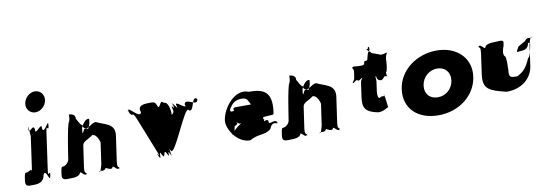

<svg xmlns="http://www.w3.org/2000/svg" viewBox="-57 -1194 4709 1625"><g transform="rotate(-10 2297.5 -381.5)"><path d="M134 0C156 0 216 -2 225 -66C252 -130 270 10 278 -46C287 -110 272 16 281 -48C292 -123 256 -21 268 -103L313 -423C325 -505 330 -403 341 -478C350 -542 330 -416 339 -480C347 -536 290 -396 281 -460C290 -524 212 -396 221 -460C212 -524 158 -406 168 -480C177 -544 158 -414 167 -478C175 -533 172 -377 178 -423L133 -103C139 -149 125 -124 93 -114C71 -114 71 -110 62 -46C54 10 94 0 134 0ZM178 -690C171 -642 205 -602 251 -602C297 -602 341 -642 348 -690C355 -738 321 -778 275 -778C229 -778 185 -738 178 -690Z M448 0C469 0 528 -1 533 -36C551 -36 571 9 585 -17C585 -17 583 17 588 -18C580 -28 567 -21 574 -74L600 -254C605 -292 645 -294 690 -329C733 -329 749 -257 749 -254L723 -74C720 -56 701 8 696 -18C696 -18 692 18 697 -17C708 -26 732 -1 755 -36C755 -36 808 -1 813 -36C831 -36 852 9 866 -17C866 -17 864 17 869 -18C861 -28 849 -21 856 -74L887 -290C902 -397 803 -398 738 -433C702 -433 661 -381 635 -393C625 -386 612 -339 612 -367L616 -402C622 -422 642 -451 657 -462C672 -472 684 -474 688 -466L684 -433C673 -393 658 -385 670 -385C691 -385 617 -386 623 -427C605 -427 586 -480 577 -489C582 -525 549 -535 525 -535C526 -525 526 -495 517 -474C498 -465 454 -159 454 -159C452 -147 437 -120 406 -110C384 -110 385 -107 376 -45C368 10 408 0 448 0Z M1201 -513C1175 -513 1105 -511 1130 -449C1118 -387 1022 -526 1026 -478C1050 -416 992 -534 1023 -475C1063 -396 1051 -488 1088 -394C1112 -332 1186 -146 1211 -84C1238 -15 1187 -121 1210 -55C1232 8 1188 -116 1213 -54C1241 4 1212 -128 1241 -64C1269 -4 1257 -124 1286 -64C1315 0 1285 -121 1312 -54C1336 8 1290 -117 1315 -55C1337 3 1296 -142 1322 -84C1350 -24 1507 -456 1532 -394C1578 -363 1570 -524 1620 -475C1644 -413 1593 -540 1618 -478C1618 -401 1517 -511 1506 -449C1530 -387 1415 -513 1436 -449C1457 -389 1386 -517 1408 -461C1432 -399 1380 -522 1405 -460C1432 -392 1376 -495 1399 -426C1420 -363 1308 -378 1333 -316C1330 -207 1250 -260 1276 -163C1294 -98 1305 -99 1319 -99C1338 -137 1336 -207 1363 -316C1405 -378 1372 -490 1346 -490C1318 -498 1318 -517 1303 -489C1283 -455 1284 -458 1270 -490C1258 -520 1235 -513 1201 -513Z M2231 -238C2233 -242 2234 -252 2235 -256C2260 -436 2175 -460 2058 -460C1948 -505 1833 -368 1817 -256C1808 -189 1884 -53 2000 -53C2076 -98 2133 -72 2184 -119C2209 -182 2236 -153 2253 -156V-158C2241 -200 2200 -161 2180 -171C2186 -216 2144 -191 2144 -191C2143 -240 2127 -207 2127 -213C2133 -258 2124 -213 2124 -213C2130 -251 2094 -260 2048 -254C1982 -232 1924 -198 1885 -158C1850 -123 1843 -104 1875 -142C1885 -158 1888 -181 1890 -193C1926 -209 1919 -216 1904 -224C1900 -225 1929 -217 1930 -209C1925 -207 2160 -206 2160 -206C2156 -206 2149 -206 2144 -209C2128 -223 2141 -231 2186 -231C2230 -232 2230 -234 2231 -238ZM1892 -363C1909 -392 1942 -413 1987 -413C2026 -413 2035 -398 2049 -370C2058 -359 2053 -345 2067 -340C2073 -340 2062 -351 2070 -351H1922C1918 -351 1906 -346 1903 -338C1914 -327 1910 -320 1886 -320C1869 -324 1874 -342 1892 -363Z M2342 0C2363 0 2422 -1 2427 -36C2445 -36 2465 9 2479 -17C2479 -17 2477 17 2482 -18C2474 -28 2461 -21 2468 -74L2494 -254C2499 -292 2539 -294 2584 -329C2627 -329 2643 -257 2643 -254L2617 -74C2614 -56 2595 8 2590 -18C2590 -18 2586 18 2591 -17C2602 -26 2626 -1 2649 -36C2649 -36 2702 -1 2707 -36C2725 -36 2746 9 2760 -17C2760 -17 2758 17 2763 -18C2755 -28 2743 -21 2750 -74L2781 -290C2796 -397 2697 -398 2632 -433C2596 -433 2555 -381 2529 -393C2519 -386 2506 -339 2506 -367L2510 -402C2516 -422 2536 -451 2551 -462C2566 -472 2578 -474 2582 -466L2578 -433C2567 -393 2552 -385 2564 -385C2585 -385 2511 -386 2517 -427C2499 -427 2480 -480 2471 -489C2476 -525 2443 -535 2419 -535C2420 -525 2420 -495 2411 -474C2392 -465 2348 -159 2348 -159C2346 -147 2331 -120 2300 -110C2278 -110 2279 -107 2270 -45C2262 10 2302 0 2342 0Z M3008 -513C2986 -513 2966 -521 2958 -511C2956 -495 2958 -525 2956 -509C2960 -486 2969 -497 2965 -468L2958 -423C2954 -394 2948 -405 2938 -382C2936 -366 2941 -396 2939 -380C2945 -370 2972 -411 2983 -395C2994 -379 3020 -418 3026 -408C3024 -392 3027 -426 3025 -410C3015 -387 3011 -396 3007 -367L2990 -247C2978 -162 2998 -121 3100 -100C3154 -89 3202 -140 3200 -124C3198 -108 3186 -238 3184 -222C3181 -209 3186 -251 3183 -237C3181 -221 3182 -252 3180 -236C3178 -217 3188 -250 3183 -232C3179 -215 3166 -236 3148 -220C3125 -204 3123 -253 3126 -273L3138 -358C3138 -360 3139 -421 3128 -414C3126 -398 3128 -429 3126 -413C3131 -387 3165 -411 3181 -395C3179 -379 3189 -411 3187 -395C3203 -379 3233 -401 3239 -376C3237 -360 3243 -393 3241 -377C3231 -370 3229 -430 3229 -432L3233 -459C3233 -461 3252 -520 3260 -514C3258 -498 3261 -532 3259 -516C3245 -490 3216 -479 3207 -479C3216 -479 3210 -479 3207 -455C3189 -455 3154 -422 3144 -412C3141 -389 3147 -362 3182 -362C3202 -371 3223 -402 3232 -422C3242 -425 3251 -495 3249 -513C3249 -548 3262 -576 3269 -584C3267 -583 3263 -584 3260 -584C3242 -575 3211 -570 3195 -582L3140 -602C3125 -622 3099 -633 3103 -642C3116 -642 3115 -642 3117 -658C3127 -664 3134 -637 3118 -619C3105 -619 3093 -542 3096 -565C3097 -575 3100 -553 3085 -546C3063 -546 3065 -547 3062 -524C3053 -508 3030 -513 3008 -513Z M3337 -256C3315 -98 3423 15 3608 15C3785 15 3930 -98 3952 -256C3974 -416 3854 -528 3684 -528C3511 -528 3359 -416 3337 -256ZM3525 -256C3535 -327 3595 -377 3662 -377C3728 -377 3774 -327 3764 -256C3754 -186 3697 -136 3628 -136C3556 -136 3515 -186 3525 -256Z M4179 -513C4157 -513 4099 -512 4094 -477C4076 -477 4055 -523 4041 -497C4041 -497 4044 -530 4039 -495C4047 -485 4058 -493 4051 -440L4026 -262C4008 -133 4069 -116 4208 -81C4352 -81 4430 -168 4443 -262L4468 -440C4471 -458 4490 -520 4495 -495C4495 -495 4499 -532 4494 -497C4483 -488 4459 -512 4436 -477L4373 -441C4349 -398 4342 -391 4381 -400C4429 -400 4452 -416 4458 -459C4466 -449 4477 -458 4474 -440C4479 -475 4457 -330 4436 -330C4403 -254 4379 -224 4319 -194C4263 -194 4244 -193 4255 -269C4251 -244 4262 -380 4244 -380C4229 -398 4236 -435 4250 -470L4255 -502C4248 -523 4218 -513 4179 -513Z"/></g></svg>

Font: Hussar Przerywany
Style: Obl
Weight: 400
Foundry: Cannot Into Space Fonts
Version: Version 0.982